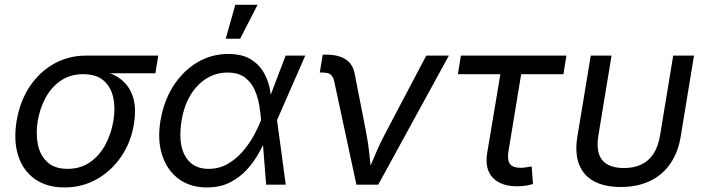

<svg xmlns="http://www.w3.org/2000/svg" viewBox="-20 -781 2987 812"><path d="M252.4 11.7Q177.7 11.7 127.7 -23.7Q77.6 -59.1 57.1 -122.3Q36.6 -185.5 50.3 -269.5Q64.5 -353.5 106 -415.5Q147.5 -477.5 209 -511.7Q270.5 -545.9 344.7 -545.9H649.4L637.2 -471.2H397.9L332 -467.3Q277.3 -467.3 237.5 -440.2Q197.8 -413.1 173.3 -368.4Q148.9 -323.7 139.6 -270Q130.9 -216.8 140.1 -170.4Q149.4 -124 180.2 -95.5Q210.9 -66.9 265.6 -66.9Q320.8 -66.9 360.8 -95Q400.9 -123 425.8 -169.4Q450.7 -215.8 459.5 -270Q468.8 -324.7 458.7 -369.4Q448.7 -414.1 417.7 -440.7Q386.7 -467.3 332 -467.3L335.9 -489.3Q391.1 -489.3 434.6 -475.1Q478 -460.9 506.3 -432.1Q534.7 -403.3 545.4 -359.6Q556.2 -315.9 546.4 -256.3Q533.7 -178.7 492.2 -118.2Q450.7 -57.6 388.9 -22.9Q327.1 11.7 252.4 11.7Z M855 11.7Q784.2 11.7 735.4 -24.7Q686.5 -61 665.8 -125Q645 -189 658.7 -271Q672.9 -355 713.6 -418.2Q754.4 -481.4 814.2 -517.1Q874 -552.7 945.3 -552.7Q1001.5 -552.7 1037.1 -532.2Q1072.8 -511.7 1092.5 -479.2Q1112.3 -446.8 1119.9 -410.4Q1127.4 -374 1127.9 -342.3H1159.7L1151.4 -274.4L1188.5 0H1105.5L1084 -274.4Q1082 -300.3 1076.7 -334.2Q1071.3 -368.2 1057.4 -400.1Q1043.5 -432.1 1015.9 -453.1Q988.3 -474.1 941.9 -474.1Q893.6 -474.1 853.3 -449.2Q813 -424.3 785.4 -378.4Q757.8 -332.5 747.6 -269Q737.8 -207.5 747.8 -162.1Q757.8 -116.7 786.9 -91.8Q815.9 -66.9 862.3 -66.9Q907.7 -66.9 944.1 -88.4Q980.5 -109.9 1008.1 -142.3Q1035.6 -174.8 1054.4 -209.7Q1073.2 -244.6 1083.5 -271.5L1188 -545.9H1271L1150.9 -271.5L1137.2 -206.5H1110.4Q1097.2 -174.8 1076.7 -137.2Q1056.2 -99.6 1025.9 -65.7Q995.6 -31.7 953.6 -10Q911.6 11.7 855 11.7ZM934.6 -617.2 975.1 -760.7H1069.3L995.6 -617.2Z M1487.3 0 1393.6 -436.5Q1389.2 -457 1378.4 -465.6Q1367.7 -474.1 1344.7 -474.1H1332.5L1344.7 -549.8H1359.4Q1411.6 -549.8 1441.9 -530Q1472.2 -510.3 1480 -469.2L1528.3 -222.2Q1538.1 -171.9 1543 -121.3Q1547.9 -70.8 1553.7 -24.9H1522Q1543.9 -71.8 1564.7 -121.8Q1585.4 -171.9 1612.3 -222.2L1782.7 -545.9H1878.4L1579.6 0Z M2167.5 6.8Q2097.7 6.8 2063.5 -30Q2029.3 -66.9 2040.5 -134.8L2096.2 -467.3H1916.5L1929.2 -545.9H2375.5L2362.8 -467.3H2184.1L2130.4 -141.6Q2124.5 -106 2136 -88.6Q2147.5 -71.3 2182.6 -71.3Q2190.9 -71.3 2204.1 -73.2Q2217.3 -75.2 2228.5 -77.1L2233.9 -2.9Q2220.7 1.5 2203.1 4.2Q2185.5 6.8 2167.5 6.8Z M2605 9.8Q2536.1 9.8 2491.2 -14.9Q2446.3 -39.6 2428.5 -87.2Q2410.6 -134.8 2421.9 -204.1L2478.5 -545.9H2566.4L2510.7 -208.5Q2502.9 -161.1 2512.9 -130.6Q2522.9 -100.1 2549.6 -85.2Q2576.2 -70.3 2618.2 -70.3Q2660.6 -70.3 2692.1 -85.2Q2723.6 -100.1 2743.7 -130.6Q2763.7 -161.1 2771.5 -208.5L2827.1 -545.9H2915L2858.9 -204.1Q2847.7 -135.7 2814.2 -87.9Q2780.8 -40 2727.8 -15.1Q2674.8 9.8 2605 9.8Z"/></svg>

Font: Adwaita Sans
Style: Italic
Weight: 400
Italic angle: -9.39999°
Designer: Rasmus Andersson
Foundry: rsms
Version: Version 4.001;git-9221beed3